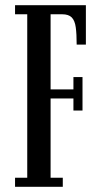

<svg xmlns="http://www.w3.org/2000/svg" viewBox="-20 -720 392 740"><path d="M38 0V-35H85V-665H38V-700H311V-548H275.5Q275.5 -588.5 272 -614.5Q268.5 -640.5 256.5 -652.8Q244.5 -665 219.5 -665H175V-375.5H263V-423H298V-294H263V-340.5H175V-35H222V0Z"/></svg>

Font: Imbue Thin 10pt Medium
Style: Regular
Weight: 500
Version: Version 1.102